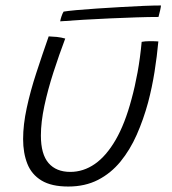

<svg xmlns="http://www.w3.org/2000/svg" viewBox="-20 -660 629 702"><path d="M498 -507Q502.5 -508 511 -508.8Q519.5 -509.5 528 -509.5Q536 -509.5 545.5 -509.2Q555 -509 559 -508.5Q554 -454 545 -397.2Q536 -340.5 521.5 -285.5Q504.5 -223 480 -167.5Q455.5 -112 420.5 -69.2Q385.5 -26.5 338.2 -2.2Q291 22 229.5 22Q168 22 131.8 0Q95.5 -22 80 -61.2Q64.5 -100.5 64.5 -151.5Q64.5 -204 77.8 -265.5Q91 -327 112.8 -393.5Q134.5 -460 158 -527Q164 -526.5 172.2 -526Q180.5 -525.5 187.5 -525Q196 -524 204.2 -522.5Q212.5 -521 218.5 -519Q196 -459.5 175.5 -396Q155 -332.5 142.2 -272.8Q129.5 -213 129.5 -164.5Q129.5 -96 157.5 -63.8Q185.5 -31.5 237 -31.5Q285 -31.5 326.8 -60.5Q368.5 -89.5 402.8 -148.5Q437 -207.5 461 -298Q473.5 -343.5 483 -395.8Q492.5 -448 498 -507ZM559.5 -598Q524.5 -598 478.8 -596.5Q433 -595 383.2 -592.8Q333.5 -590.5 285.8 -587.8Q238 -585 200 -582Q201.5 -590.5 205 -600.8Q208.5 -611 212.5 -617.5Q226.5 -620 259 -623Q291.5 -626 334.2 -628.8Q377 -631.5 422 -634.2Q467 -637 505.8 -638.5Q544.5 -640 568.5 -640Q568.5 -636 565.8 -623.5Q563 -611 559.5 -598Z"/></svg>

Font: Grandstander Thin ExtraLight
Style: Italic
Weight: 250
Italic angle: -15°
Version: Version 1.200